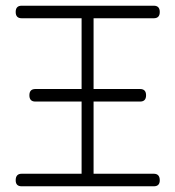

<svg xmlns="http://www.w3.org/2000/svg" viewBox="-20 -653 615 673"><path d="M35 -21Q35 -44 56 -44H266V-297H104Q83 -297 83 -319Q83 -341 104 -341H266V-589H56Q35 -589 35 -611Q35 -633 56 -633H519Q540 -633 540 -611Q540 -589 519 -589H308V-341H471Q492 -341 492 -319Q492 -297 471 -297H308V-44H519Q540 -44 540 -21Q540 0 519 0H56Q35 0 35 -21Z"/></svg>

Font: Jura Light
Style: Regular
Weight: 300
Designer: Daniel Johnson, Alexei Vanyashin
Foundry: Daniel Johnson
Version: Version 5.103